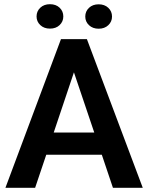

<svg xmlns="http://www.w3.org/2000/svg" viewBox="-20 -898 707 918"><path d="M520 0 466.8 -158.2H201.2L147.9 0H5.9L271.5 -710.9H395.5L662.6 0ZM236.8 -264.2H430.7L333.5 -552.2ZM154.8 -819.3Q154.8 -844.2 172.6 -861.1Q190.4 -877.9 218.8 -877.9Q247.6 -877.9 265.1 -861.1Q282.7 -844.2 282.7 -819.3Q282.7 -794.9 265.1 -778.1Q247.6 -761.2 218.8 -761.2Q190.4 -761.2 172.6 -778.1Q154.8 -794.9 154.8 -819.3ZM387.7 -818.8Q387.7 -843.8 405.5 -860.6Q423.3 -877.4 451.7 -877.4Q480 -877.4 497.8 -860.6Q515.6 -843.8 515.6 -818.8Q515.6 -794.4 497.8 -777.6Q480 -760.7 451.7 -760.7Q423.3 -760.7 405.5 -777.6Q387.7 -794.4 387.7 -818.8Z"/></svg>

Font: Vazirmatn RD UI SemiBold
Style: Regular
Weight: 600
Designer: Saber Rastikerdar
Foundry: Saber Rastikerdar
Version: Version 33.003